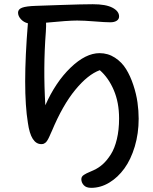

<svg xmlns="http://www.w3.org/2000/svg" viewBox="-20 -713 727 914"><path d="M414.1 181.2Q390.1 181.2 378.7 168.5Q367.2 155.8 367.2 140.1Q367.2 133.8 370.1 128.7Q373 123.5 380.1 119.1Q387.2 114.7 392.3 112.1Q397.5 109.4 409.2 104.5Q420.9 99.6 425.8 97.2Q449.7 86.4 469.7 68.4Q489.7 50.3 507.8 21.7Q525.9 -6.8 536.4 -50.8Q546.9 -94.7 546.9 -148.9Q546.9 -225.1 521.7 -283.9Q496.6 -342.8 455.1 -378.9Q398.4 -358.4 338.4 -285.4Q278.3 -212.4 227.1 -89.8Q225.1 -85.9 221.4 -77.4Q217.8 -68.8 216.3 -65.7Q214.8 -62.5 211.7 -55.9Q208.5 -49.3 206.8 -46.9Q205.1 -44.4 202.1 -40Q199.2 -35.6 196.8 -34.2Q194.3 -32.7 191.2 -30.5Q188 -28.3 184.3 -27.6Q180.7 -26.9 176.8 -26.9Q127 -26.9 112.8 -127.9Q86.9 -286.1 112.8 -602.1Q92.8 -606.9 79.3 -621.8Q65.9 -636.7 65.9 -652.8Q65.9 -668.9 85 -676.3Q104 -683.6 149.9 -685.1Q160.6 -685.5 267.6 -689.2Q374.5 -692.9 421.9 -692.9Q483.9 -692.9 515.4 -676.3Q546.9 -659.7 546.9 -634.8Q546.9 -621.6 535.6 -614.3Q524.4 -606.9 504.9 -606.9Q481 -606.9 429.9 -611.1Q378.9 -615.2 347.2 -615.2Q304.2 -615.2 199.2 -605Q200.2 -593.8 198.2 -561Q185.1 -391.1 195.8 -211.9Q244.6 -322.3 316.2 -391.1Q387.7 -460 454.1 -460Q494.1 -460 527.1 -438.5Q560.1 -417 580.3 -384Q600.6 -351.1 614.7 -308.3Q628.9 -265.6 634.5 -225.6Q640.1 -185.5 640.1 -147.9Q640.1 -77.6 621.6 -15.6Q603 46.4 572 89.1Q541 131.8 500 156.5Q459 181.2 414.1 181.2Z"/></svg>

Font: Shantell Sans Irregular
Style: Regular
Weight: 400
Designer: Stephen Nixon, Anya Danilova, Shantell Martin
Foundry: Arrow Type
Version: Version 1.006;[9816181b4]